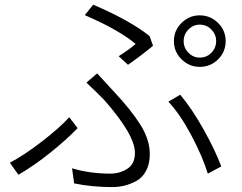

<svg xmlns="http://www.w3.org/2000/svg" viewBox="-20 -758 1017 808"><path d="M820.3 -515.6Q849.6 -515.6 869.6 -536.1Q889.6 -556.6 889.6 -585Q889.6 -613.3 869.6 -633.8Q849.6 -654.3 820.3 -654.3Q793 -654.3 772.9 -633.8Q752.9 -613.3 752.9 -585Q752.9 -556.6 772.9 -536.1Q793 -515.6 820.3 -515.6ZM21.5 -73.2Q81.1 -104.5 155.8 -162.1Q230.5 -219.7 271.5 -264.6L306.6 -218.8Q260.7 -170.9 191.9 -115.7Q123 -60.5 57.6 -22.5ZM283.2 -49.8Q358.4 -27.3 443.4 -27.3Q484.4 -27.3 516.1 -47.9Q547.9 -68.4 547.9 -115.2Q547.9 -190.4 418 -337.9Q387.7 -369.1 343.8 -410.2L388.7 -449.2Q390.6 -447.3 457 -375Q532.2 -294.9 571.3 -232.4Q610.4 -169.9 610.4 -109.4Q610.4 -68.4 594.7 -39.1Q579.1 -9.8 553.2 3.9Q527.3 17.6 502.9 23.4Q478.5 29.3 452.1 29.3Q366.2 29.3 292 13.7ZM336.9 -694.3 372.1 -738.3Q525.4 -672.9 609.4 -606.4L624 -565.4Q572.3 -522.5 518.6 -485.4L479.5 -521.5Q524.4 -549.8 550.8 -573.2Q479.5 -632.8 336.9 -694.3ZM688.5 -330.1 738.3 -359.4Q787.1 -301.8 836.4 -213.9Q885.7 -126 911.1 -57.6L854.5 -27.3Q832 -100.6 784.7 -189.5Q737.3 -278.3 688.5 -330.1ZM820.3 -693.4Q865.2 -693.4 897.5 -661.6Q929.7 -629.9 929.7 -585Q929.7 -540 897.9 -508.3Q866.2 -476.6 820.3 -476.6Q776.4 -476.6 744.1 -508.3Q711.9 -540 711.9 -585Q711.9 -629.9 744.1 -661.6Q776.4 -693.4 820.3 -693.4Z"/></svg>

Font: Min Sans Light
Style: Regular
Weight: 300
Designer: Jinseong-Kim, NotoSansCJK, Nunito
Foundry: Jinseong-Kim
Version: Version 1.400;Glyphs 3.1.2 (3151)